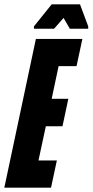

<svg xmlns="http://www.w3.org/2000/svg" viewBox="-37 -868 428 888"><path d="M-17 0 129 -688H344L317 -562H234L202 -411H279L252 -284H175L141 -126H226L199 0ZM120 -735V-746L202 -848H333L371 -746V-735H286L257 -785L213 -735Z"/></svg>

Font: Saira UltraCondensed Black
Style: Italic
Weight: 900
Width: 1
Italic angle: -12°
Designer: Hector Gatti with collaboration of the Omnibus-Type team
Foundry: Omnibus-Type
Version: Version 1.101